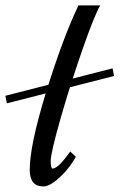

<svg xmlns="http://www.w3.org/2000/svg" viewBox="-103 -669 435 697"><path d="M-78.1 -293.9 -83.5 -321.3 305.7 -420.9 311 -393.1ZM181.6 -649.4H260.7Q239.7 -613.3 196.3 -489Q152.8 -364.7 116.9 -239Q81.1 -113.3 81.1 -85.2Q81.1 -57.1 87.9 -57.1Q108.4 -57.1 151.9 -119.1L172.4 -99.6Q150.9 -62.5 126 -37.1Q82 7.8 54.7 7.8Q4.9 7.8 4.9 -52.2Q4.9 -141.6 64.2 -334Q123.5 -526.4 181.6 -649.4Z"/></svg>

Font: Niconne
Style: Regular
Weight: 400
Designer: Vernon Adams
Foundry: Vernon Adams
Version: Version 1.002